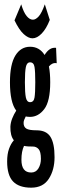

<svg xmlns="http://www.w3.org/2000/svg" viewBox="-20 -695 290 887"><path d="M119 -155Q108 -155 99 -157Q95 -149 92 -142Q89 -135 89 -127Q89 -109 101.5 -101Q114 -93 149 -93Q194 -93 213 -63Q232 -33 232 31Q232 90 205.5 131Q179 172 124 172Q68 172 40.5 143.5Q13 115 13 51Q13 17 21.5 -7Q30 -31 44 -47Q27 -68 28 -110Q29 -129 36.5 -148Q44 -167 55 -184Q26 -222 26 -315Q26 -398 51 -438.5Q76 -479 119 -479Q162 -479 186 -441Q197 -459 210 -467.5Q223 -476 239 -474L242 -403Q222 -407 206 -388Q212 -357 212 -315Q212 -227 184.5 -191Q157 -155 119 -155ZM119 -223Q136 -223 139.5 -244.5Q143 -266 143 -315Q143 -364 139.5 -385.5Q136 -407 119 -407Q104 -407 99.5 -385.5Q95 -364 95 -315Q95 -266 99.5 -244.5Q104 -223 119 -223ZM79 43Q79 102 124 102Q146 102 157.5 83Q169 64 169 39Q169 6 158.5 -6Q148 -18 132 -18Q121 -18 111 -18.5Q101 -19 91 -21Q79 4 79 43ZM130 -518Q111 -518 89.5 -537.5Q68 -557 47 -601L78 -675Q89 -638 103 -621Q117 -604 132 -604Q145 -604 159 -619.5Q173 -635 187 -675L210 -603Q194 -562 172.5 -540Q151 -518 130 -518Z"/></svg>

Font: Inconsolata UltraCondensed Bold
Style: Regular
Weight: 700
Width: 1
Monospace: yes
Designer: Raph Levien, Cyreal, Brenton Simpson
Foundry: Raph Levien, Cyreal, Google
Version: Version 3.001; ttfautohint (v1.8.2.53-6de2)